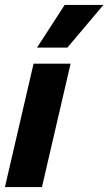

<svg xmlns="http://www.w3.org/2000/svg" viewBox="-23 -758 439 778"><path d="M127 -565 239 -738H396L250 -565ZM113 -500H263L147 0H-3Z"/></svg>

Font: CBA Beacon Sans Extra Bold
Style: Italic
Weight: 800
Italic angle: -13°
Designer: Wei Huang
Foundry: Wei Huang
Version: Version 1.002